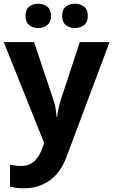

<svg xmlns="http://www.w3.org/2000/svg" viewBox="-20 -772 609 1032"><path d="M0 -546H163L266 -239Q274 -217 278 -193.5Q282 -170 284 -144H287Q290 -170 295.5 -193.5Q301 -217 308 -239L409 -546H569L338 70Q307 155 247.5 197.5Q188 240 110 240Q85 240 66.5 237.5Q48 235 34 232V114Q45 116 60.5 118Q76 120 93 120Q140 120 167.5 91.5Q195 63 208 23L217 -4ZM117 -686Q117 -721 137 -736.5Q157 -752 185 -752Q213 -752 233.5 -736.5Q254 -721 254 -686Q254 -653 233.5 -637Q213 -621 185 -621Q157 -621 137 -637Q117 -653 117 -686ZM314 -686Q314 -721 334 -736.5Q354 -752 383 -752Q411 -752 431.5 -736.5Q452 -721 452 -686Q452 -653 431.5 -637Q411 -621 383 -621Q354 -621 334 -637Q314 -653 314 -686Z"/></svg>

Font: Noto Sans Bengali
Style: Bold
Weight: 700
Designer: Jelle Bosma - Monotype Design Team
Foundry: Monotype Imaging Inc.
Version: Version 2.003; ttfautohint (v1.8.4.7-5d5b)